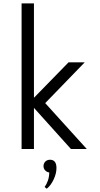

<svg xmlns="http://www.w3.org/2000/svg" viewBox="-20 -880 591 1134"><path d="M107.5 0V-860H180.5V-302.5L385 -512H480.5L247 -271L492.5 0H399L180.5 -243V0ZM256 234.5 243.5 224.5Q255 209 262.8 187Q270.5 165 271 138.5Q257 137 247 126.5Q237 116 237 101.5Q237 85 247.8 74.2Q258.5 63.5 276 63.5Q294 63.5 303.8 75.5Q313.5 87.5 313.5 112.5Q313.5 144.5 296.8 180.2Q280 216 256 234.5Z"/></svg>

Font: Spartan Thin
Style: Regular
Weight: 400
Version: Version 1.004